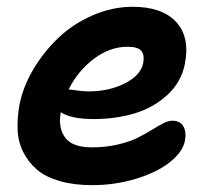

<svg xmlns="http://www.w3.org/2000/svg" viewBox="-20 -497 627 563"><path d="M250 45.9Q196.3 45.9 155 33.9Q113.8 22 88.6 0.5Q63.5 -21 48.3 -50.8Q33.2 -80.6 31.7 -115.7Q30.3 -150.9 37.1 -189.9Q47.4 -242.2 77.6 -293.5Q107.9 -344.7 150.9 -385.7Q193.8 -426.8 251.5 -451.9Q309.1 -477.1 369.1 -477.1Q455.1 -477.1 496.3 -432.9Q537.6 -388.7 522 -309.1Q511.2 -255.4 470.2 -218Q429.2 -180.7 374 -164.3Q318.8 -147.9 254.9 -147.9Q188 -147.9 158.2 -168Q149.9 -122.6 170.9 -93.8Q191.9 -64.9 249 -64.9Q289.6 -64.9 324.5 -73Q359.4 -81.1 382.6 -92.5Q405.8 -104 424.1 -115.5Q442.4 -127 457.8 -135Q473.1 -143.1 484.9 -143.1Q508.8 -143.1 518.1 -125.7Q527.3 -108.4 522 -83Q515.1 -50.8 477.8 -21.2Q440.4 8.3 379.2 27.1Q317.9 45.9 250 45.9ZM354 -359.9Q302.7 -359.9 255.9 -325Q209 -290 181.2 -234.9Q220.7 -229 240.2 -229Q299.3 -229 345.9 -252.4Q392.6 -275.9 399.9 -312Q404.3 -336.9 393.8 -348.4Q383.3 -359.9 354 -359.9Z"/></svg>

Font: Shantell Sans Bouncy
Style: Italic
Weight: 600
Italic angle: -11.31°
Designer: Stephen Nixon, Anya Danilova, Shantell Martin
Foundry: Arrow Type
Version: Version 1.006;[9816181b4]